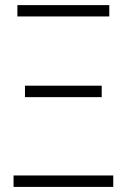

<svg xmlns="http://www.w3.org/2000/svg" viewBox="-20 -734 498 754"><path d="M33.2 0V-44.9H424.8V0ZM78.1 -352.5V-397.5H379.4V-352.5ZM48.3 -669.4V-713.9H409.2V-669.4Z"/></svg>

Font: Open Sans SemiCondensed Light
Style: Regular
Weight: 300
Width: 4
Designer: Monotype Design Team
Foundry: Monotype Imaging Inc.
Version: Version 3.000